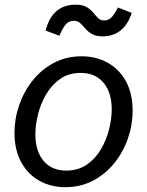

<svg xmlns="http://www.w3.org/2000/svg" viewBox="-20 -776 619 808"><path d="M254.9 11.7Q193.8 11.7 145.5 -15.4Q97.2 -42.5 69.1 -93.8Q41 -145 41 -217.3Q41 -277.3 61 -334.7Q81.1 -392.1 118.2 -438.2Q155.3 -484.4 207.3 -511.7Q259.3 -539.1 323.2 -539.1Q384.8 -539.1 433.3 -512Q481.9 -484.9 510 -433.8Q538.1 -382.8 538.1 -310.1Q538.1 -250 518.1 -192.6Q498 -135.3 460.7 -89.1Q423.3 -43 371.1 -15.6Q318.8 11.7 254.9 11.7ZM258.8 -58.1Q309.1 -58.1 345.5 -83.3Q381.8 -108.4 405 -148.2Q428.2 -188 439.2 -232.7Q450.2 -277.3 450.2 -315.9Q450.2 -386.2 415.8 -427.7Q381.3 -469.2 319.3 -469.2Q269.5 -469.2 233.4 -444.1Q197.3 -418.9 174.1 -378.9Q150.9 -338.9 139.9 -294.4Q128.9 -250 128.9 -210.9Q128.9 -140.1 163.3 -99.1Q197.8 -58.1 258.8 -58.1ZM411.6 -623Q383.8 -623 366.9 -632.8Q350.1 -642.6 339.1 -655.8Q328.1 -668.9 317.4 -678.7Q306.6 -688.5 290.5 -688.5Q268.6 -688.5 255.4 -671.6Q242.2 -654.8 230 -625.5L171.9 -647.5Q200.2 -756.3 298.3 -756.3Q327.6 -756.3 344.5 -746.3Q361.3 -736.3 372.1 -723.1Q382.8 -710 392.6 -700Q402.3 -689.9 417.5 -689.9Q438 -689.9 450.9 -704.6Q463.9 -719.2 476.1 -744.6L534.2 -721.7Q519 -672.9 487.5 -647.9Q456.1 -623 411.6 -623Z"/></svg>

Font: Schibsted Grotesk
Style: Italic
Weight: 400
Italic angle: -12°
Designer: Bakken & Baeck AS, Henrik Kongsvoll
Foundry: Schibsted ASA
Version: Version 1.100; ttfautohint (v1.8.4.7-5d5b);gftools[0.9.25]